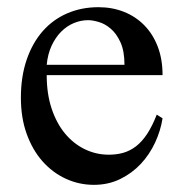

<svg xmlns="http://www.w3.org/2000/svg" viewBox="-20 -499 502 534"><path d="M432.1 -169.9 416 -180.2Q403.3 -147.9 389.2 -126.5Q375 -105 358.2 -92Q341.3 -79.1 321.8 -73.7Q302.2 -68.4 279.8 -68.8Q245.6 -69.3 214.8 -84.5Q184.1 -99.6 160.6 -127.9Q137.2 -156.2 123.5 -197.3Q109.9 -238.3 109.9 -290H432.1Q432.1 -334.5 418.7 -369.4Q405.3 -404.3 381.3 -428.7Q357.4 -453.1 324.7 -466.1Q292 -479 253.9 -479Q206.5 -479 167 -461.9Q127.4 -444.8 98.9 -412.4Q70.3 -379.9 54.2 -333Q38.1 -286.1 38.1 -227.1Q38.1 -171.4 54.2 -126.7Q70.3 -82 98.1 -50.5Q126 -19 162.8 -2Q199.7 15.1 241.2 15.1Q281.2 15.1 314.2 -1Q347.2 -17.1 371.6 -43.2Q396 -69.3 411.4 -102.5Q426.8 -135.7 432.1 -169.9ZM326.2 -318.8H109.9Q112.8 -348.6 123.5 -371.8Q134.3 -395 150.1 -410.9Q166 -426.8 185.3 -434.8Q204.6 -442.9 225.1 -442.9Q237.8 -442.9 255.1 -437.7Q272.5 -432.6 288.3 -418.9Q304.2 -405.3 315.2 -381.1Q326.2 -356.9 326.2 -318.8Z"/></svg>

Font: Galatia SIL
Style: Regular
Weight: 400
Designer: Development by SIL's NRSI team
Version: Version 2.1